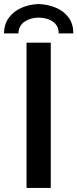

<svg xmlns="http://www.w3.org/2000/svg" viewBox="-21 -931 383 951"><path d="M110.4 -719.7H230.5V0H110.4ZM341.8 -765.6H269.5Q270 -803.2 241.9 -823.2Q213.9 -843.3 169.9 -843.8Q128.4 -843.3 99.9 -823Q71.3 -802.7 70.3 -765.6H-1Q-1 -810.1 22.2 -842.3Q45.4 -874.5 84.2 -891.8Q123 -909.2 169.9 -911.1Q218.8 -909.2 258.1 -891.8Q297.4 -874.5 320.1 -842.3Q342.8 -810.1 341.8 -765.6Z"/></svg>

Font: Reddit Sans Vanilla SemiBold
Style: Regular
Weight: 600
Designer: Stephen Hutchings
Foundry: Reddit
Version: Version 1.013